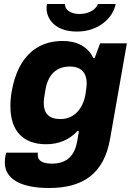

<svg xmlns="http://www.w3.org/2000/svg" viewBox="-20 -744 672 961"><path d="M365 -586C477 -586 547 -658 559 -724H470C463 -703 433 -674 378 -674C334 -674 305 -694 305 -724H215C214 -717 213 -711 213 -704C213 -645 260 -586 365 -586ZM226 197C394 197 500 127 531 -49L615 -527H481L454 -454H447C420 -510 366 -539 294 -539C163 -539 70 -459 39 -289C34 -261 32 -236 32 -213C32 -84 100 -22 211 -22C273 -22 326 -44 368 -88H375C372 -73 369 -54 366 -35C354 32 317 75 240 75C194 75 169 61 169 32C169 28 169 24 170 20H11C5 42 4 60 4 69C4 149 79 197 226 197ZM283 -148C223 -148 199 -178 199 -228C199 -240 200 -253 207 -292C219 -367 259 -411 330 -411C388 -411 414 -378 414 -326C414 -314 412 -301 408 -273C396 -201 352 -148 283 -148Z"/></svg>

Font: Archivo ExtraBold
Style: Italic
Weight: 800
Italic angle: -10°
Designer: Hector Gatti
Foundry: Omnibus-Type
Version: Version 2.001